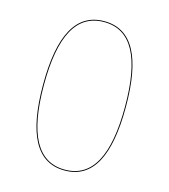

<svg xmlns="http://www.w3.org/2000/svg" viewBox="-103 -752 743 844"><g transform="rotate(15 268.5 -330.5)"><path d="M268.3 -670.3C140.4 -670.3 79.6 -556.3 79.6 -331.1C79.6 -105.9 140.4 9.1 268.3 9.1C396.1 9.1 456.8 -105.8 456.8 -330.9C456.8 -556.3 396.1 -670.3 268.3 -670.3ZM268.3 -666.4C393.8 -666.4 452.8 -553.1 452.8 -330.9C452.8 -108.8 393.8 5.2 268.3 5.2C142.8 5.2 83.7 -108.9 83.7 -331.1C83.7 -553.3 142.8 -666.4 268.3 -666.4Z"/></g></svg>

Font: Fira Sans Four
Style: Regular
Weight: 100
Designer: Carrois Corporate & Edenspiekermann AG
Foundry: Carrois Corporate GbR & Edenspiekermann AG
Version: Version 4.203;PS 004.203;hotconv 1.0.88;makeotf.lib2.5.64775